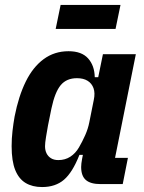

<svg xmlns="http://www.w3.org/2000/svg" viewBox="-20 -744 583 776"><path d="M476 0H386Q346 0 327 -16.5Q308 -33 308 -69Q308 -77 309 -84Q310 -91 312 -103L315 -118H301Q273 -47 238.5 -17.5Q204 12 150 12Q111 12 83.5 -4.5Q56 -21 41.5 -57Q27 -93 27 -153Q27 -184 30.5 -214.5Q34 -245 39 -273Q55 -355 84 -414Q113 -473 156.5 -505Q200 -537 257 -537Q310 -537 336 -508Q362 -479 363 -432H377L396 -525H529L445 -106H497ZM216 -97Q243 -97 264 -110.5Q285 -124 299 -148Q313 -172 324.5 -198Q336 -224 341 -250L359 -340Q365 -368 358 -387.5Q351 -407 334 -417.5Q317 -428 291 -428Q249 -428 225.5 -400Q202 -372 188 -306L174 -237Q170 -215 166 -190.5Q162 -166 162 -153Q162 -137 168 -124.5Q174 -112 186 -104.5Q198 -97 216 -97ZM205 -627 225 -724H467L447 -627Z"/></svg>

Font: IBM Plex Sans Condensed
Style: Bold Italic
Weight: 700
Width: 3
Italic angle: -11.31°
Designer: Mike Abbink, Paul van der Laan, Pieter van Rosmalen
Foundry: Bold Monday
Version: Version 3.201